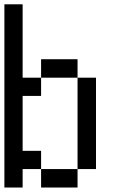

<svg xmlns="http://www.w3.org/2000/svg" viewBox="-20 -796 540 874"><path d="M0 57.6V-776.4H83V-442.4H167V-526.4H333V-442.4H417V-26.4H333V-442.4H167V-359.4H83V-109.4H167V-26.4H333V57.6H167V-26.4H83V57.6Z"/></svg>

Font: KH Dot Kodenmachou 12
Style: Regular
Weight: 400
Designer: Original version for X68000 by Keitarou Hiraki (http://hp.vector.co.jp/authors/VA000874/) / TrueType conversion by Homem
Version: Version 1.00.20150527